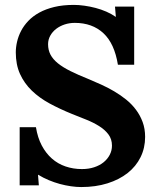

<svg xmlns="http://www.w3.org/2000/svg" viewBox="-20 -736 638 772"><path d="M309.6 -56.2Q336.4 -56.2 358.6 -63.5Q380.9 -70.8 396.7 -83.7Q412.6 -96.7 421.4 -113.8Q430.2 -130.9 430.2 -150.4Q430.2 -176.8 415.8 -195.8Q401.4 -214.8 378.2 -229.2Q355 -243.7 326.4 -255.1Q297.9 -266.6 269.5 -277.8Q221.2 -297.4 179.7 -319.8Q138.2 -342.3 107.9 -371.6Q77.6 -400.9 60.5 -438.5Q43.5 -476.1 43.5 -525.4Q43.5 -545.9 48.6 -568.1Q53.7 -590.3 64.7 -611.6Q75.7 -632.8 93.8 -651.9Q111.8 -670.9 137.9 -685.3Q164.1 -699.7 198.5 -708Q232.9 -716.3 277.3 -716.3Q296.9 -716.3 319.3 -713.1Q341.8 -710 364.3 -704.1Q386.7 -698.2 407.5 -689.2Q428.2 -680.2 444.8 -668.5H445.8L442.4 -709.5H519.5V-475.6H454.1Q440.4 -561 395.8 -602.5Q351.1 -644 280.8 -644Q259.3 -644 240 -637.7Q220.7 -631.3 205.8 -619.9Q190.9 -608.4 182.1 -592.5Q173.3 -576.7 173.3 -558.1Q173.3 -534.7 183.1 -516.1Q192.9 -497.6 212.9 -481.4Q232.9 -465.3 263.2 -450.2Q293.5 -435.1 335 -418.5Q359.9 -408.2 386.7 -396Q413.6 -383.8 439 -368.9Q464.4 -354 487.1 -335.7Q509.8 -317.4 526.6 -294.9Q543.5 -272.5 553.5 -245.4Q563.5 -218.3 563.5 -185.5Q563.5 -141.1 545.2 -104Q526.9 -66.9 493.2 -40.3Q459.5 -13.7 412.1 1.2Q364.7 16.1 306.6 16.1Q287.1 16.1 265.1 12.9Q243.2 9.8 220.7 3.7Q198.2 -2.4 176 -11.7Q153.8 -21 133.8 -33.2H132.8L136.2 9.3H59.1V-224.6H124.5Q131.3 -182.6 147.9 -151.1Q164.6 -119.6 188.7 -98.4Q212.9 -77.1 243.7 -66.7Q274.4 -56.2 309.6 -56.2Z"/></svg>

Font: DimaFred
Style: Bold
Weight: 800
Designer: R.Balvardi
Foundry: R.Balvardi (r.balvardi@gmail.com)
Version: Version 1.00;August 2, 2018;FontCreator 11.5.0.2427 64-bit